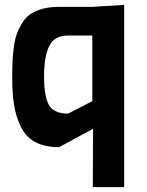

<svg xmlns="http://www.w3.org/2000/svg" viewBox="-20 -595 601 784"><path d="M487 169H359L360 -69L221 6Q105 6 65 -78Q45 -119 37.5 -166.5Q30 -214 30 -265.5Q30 -317 31 -341.5Q32 -366 36 -398.5Q40 -431 47.5 -453Q55 -475 69 -498.5Q83 -522 102 -536Q148 -567 220 -567H357L487 -575ZM357 -182V-450H258Q203 -450 181.5 -408Q160 -366 160 -282.5Q160 -199 180.5 -165Q201 -131 258 -131Z"/></svg>

Font: Viga
Style: Regular
Weight: 400
Designer: Oscar Yáñez
Foundry: Fontstage
Version: Version 1.001